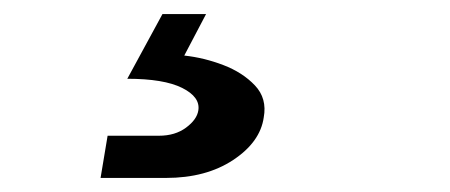

<svg xmlns="http://www.w3.org/2000/svg" viewBox="-20 -43 640 273"><path d="M123 210 133 150H206Q229 150 244.5 138.5Q260 127 262 114Q265 95 239 82Q213 69 161 69L211 -23H273L242 36Q270 39 297.5 49.5Q325 60 342.5 78.5Q360 97 355 124Q350 159 311.5 184.5Q273 210 216 210Z"/></svg>

Font: NKDuy Mono SemiBold
Style: Italic
Weight: 600
Italic angle: -9°
Monospace: yes
Designer: NKDuy
Foundry: NKDuy
Version: Version 2.251; ttfautohint (v1.8.4.7-5d5b)